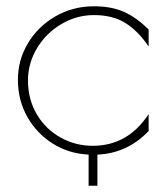

<svg xmlns="http://www.w3.org/2000/svg" viewBox="-20 -479 526 611"><path d="M69 -223Q69 -163 97 -115.5Q125 -68 172.5 -41.5Q220 -15 275 -15Q387 -15 453 -116V-62Q385 9 290 13V112H262V13Q199 10 148 -22Q97 -54 67 -107Q37 -160 37 -225Q37 -288 69 -341.5Q101 -395 156.5 -427Q212 -459 279 -459Q335 -459 375 -441Q415 -423 453 -385V-331Q420 -380 379.5 -405.5Q339 -431 279 -431Q224 -431 175.5 -402.5Q127 -374 98 -326Q69 -278 69 -223Z"/></svg>

Font: Poiret One
Style: Regular
Weight: 400
Designer: Denis Masharov (denis.masharov@gmail.com), Cyreal (Charset Expansion)
Foundry: Denis Masharov
Version: Version 1.101